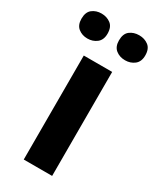

<svg xmlns="http://www.w3.org/2000/svg" viewBox="-208 -813 721 873"><g transform="rotate(30 152.5 -376.0)"><path d="M227 0H78V-546H227ZM-15 -686Q-15 -721 5 -736.5Q25 -752 53 -752Q81 -752 101.5 -736.5Q122 -721 122 -686Q122 -653 101.5 -637Q81 -621 53 -621Q25 -621 5 -637Q-15 -653 -15 -686ZM182 -686Q182 -721 202 -736.5Q222 -752 251 -752Q279 -752 299.5 -736.5Q320 -721 320 -686Q320 -653 299.5 -637Q279 -621 251 -621Q222 -621 202 -637Q182 -653 182 -686Z"/></g></svg>

Font: Noto IKEA Latin
Style: Bold
Weight: 700
Designer: Monotype Design Team
Foundry: Monotype Imaging Inc.
Version: Version 1.0